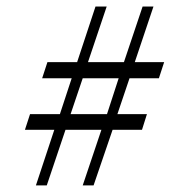

<svg xmlns="http://www.w3.org/2000/svg" viewBox="-20 -580 522 587"><path d="M376 -340.8 338.9 -231H429.2L414.1 -183.1H324.2L266.1 -13.2H232.9L290 -183.1H180.2L123 -13.2H89.8L146 -183.1H56.2L71.8 -231H163.1L199.2 -340.8H108.9L125 -390.1H215.8L272 -560.1H306.2L249 -390.1H358.9L416 -560.1H449.2L392.1 -390.1H481.9L465.8 -340.8ZM307.1 -231 342.8 -340.8H232.9L195.8 -231Z"/></svg>

Font: Linux Libertine G
Style: Italic
Weight: 400
Italic angle: -12°
Designer: Philipp H. Poll
Foundry: Philipp H. Poll
Version: Version 5.1.3